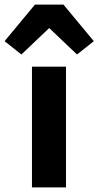

<svg xmlns="http://www.w3.org/2000/svg" viewBox="-70 -815 428 835"><path d="M69 0V-525H217V0ZM206 -795 338 -636 265 -578 144 -693 23 -578 -50 -636 82 -795Z"/></svg>

Font: IBM Plex Sans Arabic
Style: Bold
Weight: 700
Designer: Mike Abbink, Paul van der Laan, Pieter van Rosmalen, Wael Morcos, Khajak Apelian
Foundry: Bold Monday
Version: Version 1.2